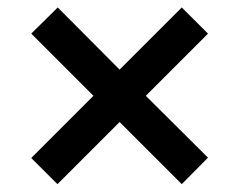

<svg xmlns="http://www.w3.org/2000/svg" viewBox="-20 -578 607 507"><path d="M131.7 -91.7 62.5 -160.8 226.7 -325 62.5 -489.2 132.5 -558.3 295.8 -394.2 460 -558.3 529.2 -489.2 365 -325 529.2 -161.7 460 -91.7 295.8 -255.8Z"/></svg>

Font: Familjen Grotesk SemiBold
Style: Italic
Weight: 600
Italic angle: -9.46201°
Designer: Anders Wikstroem, Jonas Baeckman, Matilda Gysing, Kristian Moeller
Foundry: Familjen STHLM AB
Version: Version 2.002